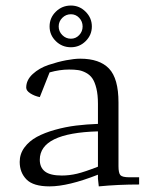

<svg xmlns="http://www.w3.org/2000/svg" viewBox="-20 -663 539 690"><path d="M50.8 -81.1Q50.8 -109.9 67.9 -133.1Q85 -156.2 112.5 -171.1Q140.1 -186 177.7 -196.5Q215.3 -207 253.2 -211.7Q291 -216.3 332 -217.8V-290Q332 -322.3 326.4 -345.2Q320.8 -368.2 312 -381.1Q303.2 -394 288.8 -401.6Q274.4 -409.2 260.7 -411.1Q247.1 -413.1 228 -413.1Q194.8 -413.1 158.2 -402.8L123 -314Q104 -317.9 89.1 -327.4Q74.2 -336.9 74.2 -348.1Q74.2 -375.5 97.7 -397Q121.1 -418.5 154.5 -429.7Q188 -440.9 217.8 -446.5Q247.6 -452.1 268.1 -452.1Q337.9 -452.1 371.8 -416.5Q405.8 -380.9 405.8 -294.9V-65.9Q405.8 -41 412.8 -33.4Q419.9 -25.9 444.8 -25.9H480V0Q404.8 0 335 6.8L332 -21V-35.2Q225.1 6.8 158.2 6.8Q99.6 6.8 75.2 -18.1Q50.8 -43 50.8 -81.1ZM123 -88.9Q123 -61 141.8 -46.6Q160.6 -32.2 202.1 -32.2Q229.5 -32.2 257.1 -38.8Q284.7 -45.4 332 -64V-190.9Q123 -185.1 123 -88.9ZM158.2 -567.9Q158.2 -599.1 180.7 -621.1Q203.1 -643.1 234.9 -643.1Q265.6 -643.1 287.8 -620.8Q310.1 -598.6 310.1 -567.9Q310.1 -537.1 287.8 -515.1Q265.6 -493.2 234.9 -493.2Q203.1 -493.2 180.7 -515.1Q158.2 -537.1 158.2 -567.9ZM234.9 -523.9Q252.4 -523.9 264.6 -536.9Q276.9 -549.8 276.9 -567.9Q276.9 -585.9 264.6 -598.9Q252.4 -611.8 234.9 -611.8Q216.8 -611.8 203.9 -598.9Q190.9 -585.9 190.9 -567.9Q190.9 -549.8 203.9 -536.9Q216.8 -523.9 234.9 -523.9Z"/></svg>

Font: Dihjauti
Style: Regular
Weight: 400
Designer: T. Christopher White
Version: Version 3.0.0